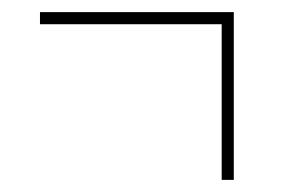

<svg xmlns="http://www.w3.org/2000/svg" viewBox="-20 -396 465 317"><path d="M346 -99H366V-376H46V-356H346Z"/></svg>

Font: Noto Serif Display ExtraCondensed Medium
Style: Italic
Weight: 500
Width: 2
Italic angle: -12°
Designer: Monotype Design Team
Foundry: Monotype Imaging Inc.
Version: Version 2.009